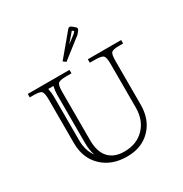

<svg xmlns="http://www.w3.org/2000/svg" viewBox="-152 -739 829 872"><g transform="rotate(-30 262.0 -303.5)"><path d="M17.1 -455.1H235.8V-437H210Q174.8 -437 166 -428.5Q157.2 -419.9 157.2 -384.8V-130.9Q157.2 -71.3 185.5 -40Q213.9 -8.8 267.1 -8.8Q332 -8.8 371.6 -49.6Q411.1 -90.3 411.1 -157.2V-384.8Q411.1 -419.9 402.1 -428.5Q393.1 -437 357.9 -437H332V-455.1H506.8V-437H487.8Q453.1 -437 445.1 -428.7Q437 -420.4 437 -384.8V-157.2Q437 -78.6 390.4 -30.8Q343.8 17.1 267.1 17.1Q186 17.1 136.5 -30.8Q86.9 -78.6 86.9 -157.2V-384.8Q86.9 -419.9 78.6 -428.5Q70.3 -437 35.2 -437H17.1ZM136.2 -428.2H108.9Q113.8 -406.2 113.8 -384.8V-157.2Q113.8 -102.1 141.1 -65.9Q130.9 -94.2 130.9 -130.9V-384.8Q130.9 -405.8 136.2 -428.2ZM334 -604 292 -555.2 334 -586.9 342.8 -597.2ZM341.8 -621.1 357.9 -607.9Q362.8 -603 362.8 -598.1Q362.8 -595.7 358.9 -589.8L347.2 -575.2L242.2 -493.2L228 -503.9L324.2 -619.1Q329.1 -624 333 -624Q337.4 -624 341.8 -621.1Z"/></g></svg>

Font: FoglihtenNo01
Style: Regular
Weight: 500
Version: Version 0.61